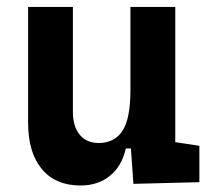

<svg xmlns="http://www.w3.org/2000/svg" viewBox="-20 -538 626 567"><path d="M217.8 9.8Q143.9 9.8 103.5 -38.8Q63 -87.4 63 -175.8V-517.6H195.3V-208.5Q195.3 -164.1 215.6 -139.9Q235.8 -115.7 271.5 -115.7Q318 -115.7 341.6 -151.6Q365.2 -187.5 365.2 -272L391.6 -99.6H351.6Q339.5 -46.9 304.4 -18.6Q269.3 9.8 217.8 9.8ZM374 4.9 365.2 -119.1V-210H497.6V-118.2L568.8 -107.4V0ZM365.2 -146.5V-517.6H497.6V-175.8Z"/></svg>

Font: Cascadia Code
Style: Regular
Weight: 400
Monospace: yes
Designer: Aaron Bell
Foundry: Saja Typeworks
Version: Version 2106.017